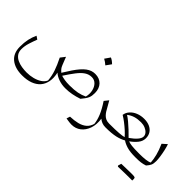

<svg xmlns="http://www.w3.org/2000/svg" viewBox="-16 -1351 2326 2326"><g transform="rotate(45 1147.0 -188.5)"><path d="M816.9 9.3Q874 9.3 927.5 -1Q981 -11.2 1037.6 -30.3Q1061.5 -58.6 1076.4 -80.1Q1091.3 -101.6 1099.4 -120.4Q1107.4 -139.2 1110.4 -159.2Q1113.3 -179.2 1113.3 -204.6Q1113.3 -242.7 1102.1 -273.4Q1090.8 -304.2 1069.8 -326.2Q1048.8 -348.1 1019.3 -359.9Q989.7 -371.6 952.6 -371.6Q921.9 -371.6 893.8 -362.1Q865.7 -352.5 838.1 -332Q810.5 -311.5 781.7 -278.6Q752.9 -245.6 720.9 -198.7Q689 -151.9 651.4 -89.8Q630.9 -107.4 618.2 -122.8Q605.5 -138.2 594.2 -167L554.7 -267.1L507.8 -206.5Q551.3 -119.6 574.5 -51.5Q597.7 16.6 603.5 89.4Q587.9 127 548.8 152.8Q509.8 178.7 457.8 191.9Q405.8 205.1 350.6 205.1Q309.6 205.1 266.6 198.2Q223.6 191.4 187.5 174.3Q151.4 157.2 128.9 126.7Q106.4 96.2 106.4 48.3Q106.4 -4.4 124.5 -61.8Q142.6 -119.1 161.6 -168L121.6 -195.3Q96.7 -142.1 84.7 -86.2Q72.8 -30.3 72.8 41.5Q72.8 152.8 143.6 210.9Q214.4 269 336.9 269Q417.5 269 477.5 246.8Q537.6 224.6 574.5 182.4Q611.3 140.1 622.8 79.3Q634.3 18.6 617.2 -58.6Q650.4 -27.8 703.1 -9.3Q755.9 9.3 816.9 9.3ZM1064.9 -96.2Q1018.6 -73.7 963.4 -62.7Q908.2 -51.8 827.1 -51.8Q780.3 -51.8 743.7 -57.9Q707 -64 684.1 -71.8Q735.8 -151.4 777.3 -205.3Q818.8 -259.3 859.9 -286.9Q900.9 -314.5 950.2 -314.5Q995.1 -314.5 1025.9 -283Q1056.6 -251.5 1067.6 -201.7Q1078.6 -151.9 1064.9 -96.2ZM944.8 -646Q932.6 -627.9 921.1 -611.3Q909.7 -594.7 897.5 -577.6Q915 -568.4 932.4 -556.4Q949.7 -544.4 964.8 -530.3Q977.5 -547.4 989.5 -564.2Q1001.5 -581.1 1013.2 -597.7Q993.2 -617.2 976.3 -628.7Q959.5 -640.1 944.8 -646Z M1297.9 -265.1 1254.9 -211.4Q1311.5 -126 1338.6 -60.3Q1365.7 5.4 1372.1 64Q1357.4 118.7 1319.8 150.1Q1282.2 181.6 1226.6 195.3Q1170.9 209 1101.6 211.4L1086.9 256.3Q1102.5 258.8 1118.9 261.5Q1135.3 264.2 1151.6 265.9Q1168 267.6 1182.1 267.6Q1251 267.6 1301.8 228.3Q1352.5 189 1376.5 119.6Q1400.4 50.3 1387.7 -39.6Q1409.2 -21 1435.8 -10.5Q1462.4 0 1497.1 0H1497.6V-64H1497.1Q1464.4 -64 1440.9 -74.2Q1417.5 -84.5 1400.1 -102.1Q1382.8 -119.6 1368.7 -141.6Z M1758.8 -349.1Q1797.9 -349.1 1830.8 -335.4Q1863.8 -321.8 1883.5 -299.3Q1903.3 -276.9 1903.3 -250Q1903.3 -219.7 1872.1 -183.3Q1840.8 -147 1785.6 -108.4Q1752 -143.1 1714.4 -178.5Q1676.8 -213.9 1640.6 -244.1Q1604.5 -274.4 1574.7 -292.5Q1612.8 -322.3 1656.7 -335.7Q1700.7 -349.1 1758.8 -349.1ZM1756.8 -406.2Q1699.7 -406.2 1652.1 -386.7Q1604.5 -367.2 1574 -333Q1543.5 -298.8 1537.1 -254.9Q1570.8 -234.9 1609.9 -205.1Q1648.9 -175.3 1684.8 -142.8Q1720.7 -110.4 1745.1 -81.1Q1719.7 -73.2 1662.8 -68.6Q1606 -64 1495.1 -64Q1487.8 -64 1484.1 -56.4Q1480.5 -48.8 1480.5 -33.2V-30.8Q1480.5 -15.1 1484.1 -7.6Q1487.8 0 1495.1 0Q1550.3 0 1592.5 -3.9Q1634.8 -7.8 1667.5 -15.1Q1700.2 -22.5 1726.8 -32.7Q1753.4 -43 1776.9 -56.2Q1811.5 -31.7 1864.5 -15.9Q1917.5 0 2005.9 0H2006.3V-64H2005.9Q1925.8 -64 1882.3 -69.1Q1838.9 -74.2 1819.8 -84Q1870.6 -119.6 1904.1 -161.9Q1937.5 -204.1 1937.5 -253.9Q1937.5 -300.8 1915.3 -335Q1893.1 -369.1 1852.5 -387.7Q1812 -406.2 1756.8 -406.2Z M2132.3 225.6Q2147.9 225.6 2157.7 225.6Q2167.5 225.6 2173.1 225.6Q2178.7 225.6 2181.6 225.6Q2182.1 219.2 2182.1 211.4Q2182.1 203.6 2182.1 198.7Q2182.1 181.6 2171.9 176.8Q2161.6 171.9 2127 171.9Q2094.2 179.2 2061.5 187.3Q2028.8 195.3 1996.3 203.4Q1963.9 211.4 1931.6 219.7Q1934.1 222.2 1936.3 224.6Q1938.5 227.1 1940.9 229.5Q1971.2 228.5 2003.2 227.5Q2035.2 226.6 2067.6 226.1Q2100.1 225.6 2132.3 225.6ZM1940.9 229.5Q1972.2 220.2 2003.2 210.9Q2034.2 201.7 2065.2 191.7Q2096.2 181.6 2127 171.9Q2118.2 171.9 2099.1 172.1Q2080.1 172.4 2054.7 173.1Q2029.3 173.8 2000.7 174.3Q1972.2 174.8 1944.8 175.8Q1941.4 186.5 1938.2 197.3Q1935.1 208 1931.6 219.7Q1934.1 222.2 1936.3 224.6Q1938.5 227.1 1940.9 229.5ZM2006.3 0H2018.1Q2066.9 0 2100.8 -4.4Q2134.8 -8.8 2170.9 -21Q2200.2 -53.7 2210.9 -78.6Q2221.7 -103.5 2221.7 -146.5Q2221.7 -175.3 2215.3 -220.2Q2209 -265.1 2198.5 -311.8Q2188 -358.4 2175.8 -392.1L2117.7 -340.3Q2152.3 -263.7 2168 -200.9Q2183.6 -138.2 2186.5 -87.4Q2163.6 -74.7 2117.4 -69.3Q2071.3 -64 2020.5 -64H2006.3Q1999 -64 1995.4 -56.4Q1991.7 -48.8 1991.7 -33.2V-30.8Q1991.7 -15.1 1995.4 -7.6Q1999 0 2006.3 0Z"/></g></svg>

Font: Pinar FD VF
Style: Regular
Weight: 300
Designer: Amin Abedi
Version: Version 2.000